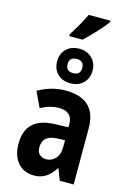

<svg xmlns="http://www.w3.org/2000/svg" viewBox="-153 -1122 807 1203"><g transform="rotate(15 250.0 -520.5)"><path d="M269 -891Q303 -923 345 -968Q387 -1013 407 -1042V-1051H266Q250 -1017 229.5 -980.5Q209 -944 183 -904V-891ZM380 -719Q380 -768 348 -799.5Q316 -831 266 -831Q213 -831 181.5 -800Q150 -769 150 -719Q150 -669 181.5 -638Q213 -607 266 -607Q317 -607 348.5 -638.5Q380 -670 380 -719ZM218 -719Q218 -765 266 -765Q313 -765 313 -719Q313 -673 266 -673Q218 -673 218 -719ZM182 -169Q182 -249 276 -252L326 -254V-209Q326 -160 301 -134Q276 -108 242 -108Q217 -108 199.5 -123Q182 -138 182 -169ZM329 -73H332L360 0H450V-365Q450 -556 249 -556Q160 -556 73 -507L120 -407Q158 -427 186 -433.5Q214 -440 236 -440Q326 -440 326 -358V-338L238 -335Q50 -329 50 -158Q50 -80 89 -35Q128 10 195 10Q235 10 266.5 -8.5Q298 -27 329 -73Z"/></g></svg>

Font: Noto Sans Mono UI Condensed
Style: Bold
Weight: 700
Width: 3
Designer: Monotype Design team
Foundry: Monotype Imaging Inc.
Version: 1.000